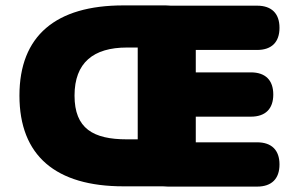

<svg xmlns="http://www.w3.org/2000/svg" viewBox="-20 -690 1098 711"><path d="M437 0H583L602 1H932C986 1 1015 -28 1015 -81C1015 -134 986 -163 932 -163H705V-258H909C963 -258 992 -287 992 -340C992 -393 963 -422 909 -422H705V-505H932C986 -505 1015 -534 1015 -587C1015 -640 986 -669 932 -669H613L594 -670H437C187 -670 52 -558 52 -336C52 -113 187 0 437 0ZM450 -174C325 -174 256 -214 256 -336C256 -458 326 -514 450 -514H490V-174Z"/></svg>

Font: SN Pro Black
Style: Regular
Weight: 900
Designer: Tobias Whetton
Foundry: Supernotes
Version: Version 1.001;Glyphs 3.2 (3249)